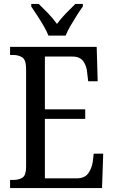

<svg xmlns="http://www.w3.org/2000/svg" viewBox="-20 -951 576 971"><path d="M31 0V-41H47Q76 -41 94 -53Q112 -65 112 -108V-601Q112 -648 93 -660.5Q74 -673 47 -673H31V-714H469L474 -540H426L421 -582Q419 -615 402 -640Q385 -665 346 -665H207V-398H411V-350H207V-49H367Q408 -49 426 -74Q444 -99 449 -132L454 -174H502L496 0ZM225 -771Q216 -794 200.5 -820.5Q185 -847 168 -873Q151 -899 138 -918V-931H176Q199 -909 224 -883Q249 -857 268 -830Q288 -857 313 -883Q338 -909 361 -931H399V-918Q385 -899 368.5 -873Q352 -847 336.5 -820.5Q321 -794 312 -771Z"/></svg>

Font: Noto Serif Tamil Condensed
Style: Regular
Weight: 400
Width: 3
Designer: Indian Type Foundry, Tom Grace, and the Monotype Design Team
Foundry: Monotype Imaging Inc.
Version: Version 2.004; ttfautohint (v1.8.4.7-5d5b)